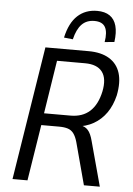

<svg xmlns="http://www.w3.org/2000/svg" viewBox="-61 -965 701 1010"><g transform="rotate(5 290.0 -460.0)"><path d="M44 0 156 -705H384Q451 -705 493.5 -679Q536 -653 551 -604.5Q566 -556 552 -486Q539 -432 512 -393.5Q485 -355 445 -332Q405 -309 353 -305L361 -313L376 -312Q399 -310 415 -292.5Q431 -275 441 -236L505 0H421L361 -224Q353 -252 341 -268Q329 -284 310.5 -290Q292 -296 264 -296H170L123 0ZM179 -359H319Q382 -359 421 -394.5Q460 -430 475 -500Q489 -569 462 -604.5Q435 -640 371 -640H223ZM296 -760 249 -765Q266 -843 307.5 -881.5Q349 -920 411 -920Q452 -920 477.5 -902.5Q503 -885 512.5 -850.5Q522 -816 515 -765L464 -760Q473 -813 458 -839.5Q443 -866 401 -866Q360 -866 334.5 -840Q309 -814 296 -760Z"/></g></svg>

Font: Nunito Sans 10pt Condensed
Style: Italic
Weight: 400
Width: 3
Italic angle: -9°
Designer: Vernon Adams
Foundry: Vernon Adams
Version: Version 3.101;gftools[0.9.27]